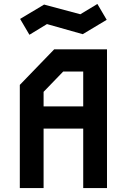

<svg xmlns="http://www.w3.org/2000/svg" viewBox="-20 -949 640 969"><path d="M253.5 -700 80 -520.5V0H200V-300H400V0H520V-700ZM200 -485.5 299 -588H400V-412H200ZM471.5 -929 385.5 -877 202.5 -926 81.5 -853.5 128.5 -773.5 217 -827.5 397.5 -776.5 518.5 -849Z"/></svg>

Font: Kode
Style: Regular
Weight: 400
Monospace: yes
Designer: Isa Ozler
Foundry: Kadena LLC
Version: Version 1.000;gftools[0.9.28]